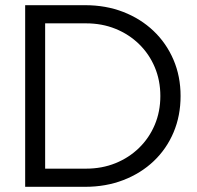

<svg xmlns="http://www.w3.org/2000/svg" viewBox="-20 -720 760 740"><path d="M154 -70H312Q373 -70 425 -91Q477 -112 516 -150Q555 -188 576.5 -239Q598 -290 598 -350Q598 -410 576.5 -461Q555 -512 516 -550Q477 -588 425 -609Q373 -630 312 -630H154ZM77 0V-700H308Q388 -700 455 -674Q522 -648 571.5 -601Q621 -554 648.5 -490Q676 -426 676 -350Q676 -274 649 -210Q622 -146 572.5 -99Q523 -52 455.5 -26Q388 0 308 0Z"/></svg>

Font: Red Hat Display
Style: Regular
Weight: 300
Designer: Pentagram, MCKL
Foundry: Pentagram, MCKL
Version: Version 1.023